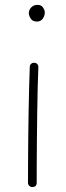

<svg xmlns="http://www.w3.org/2000/svg" viewBox="-20 -749 272 787"><path d="M98.1 -694.8Q98.1 -708 107.9 -718.5Q117.7 -729 133.8 -729Q149.4 -729 156.5 -718Q163.6 -707 163.6 -698.2Q163.6 -683.6 155 -672.1Q146.5 -660.6 131.3 -660.6Q113.3 -660.6 105.7 -673.1Q98.1 -685.5 98.1 -694.8ZM120.6 -491.7Q127.9 -491.7 132.8 -486.3Q137.7 -481 137.2 -473.1Q135.7 -439 134.5 -390.6Q133.3 -342.3 132.6 -287.4Q131.8 -232.4 131.3 -178Q130.9 -123.5 130.6 -77.1Q130.4 -30.8 130.4 0Q130.4 17.6 112.3 17.6Q105 17.6 99.9 12.5Q94.7 7.3 94.7 0Q94.7 -30.8 95 -77.1Q95.2 -123.5 95.7 -178Q96.2 -232.4 97.2 -287.6Q98.1 -342.8 99.4 -391.6Q100.6 -440.4 102.1 -475.1Q102.1 -482.4 107.4 -487.3Q112.8 -492.2 120.6 -491.7Z"/></svg>

Font: Mikhak ExtraLight
Style: Regular
Weight: 200
Designer: Amin Abedi
Version: Version 3.3